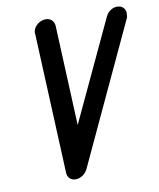

<svg xmlns="http://www.w3.org/2000/svg" viewBox="-82 -791 708 856"><g transform="rotate(-10 272.0 -363.0)"><path d="M454 -690Q461 -706 475.5 -716Q490 -726 506 -726Q527 -726 537 -712Q547 -698 543 -680Q543 -676 542.5 -673.5Q542 -671 540 -667L246 -36Q238 -20 223 -10Q208 0 192 0Q174 0 164 -11Q154 -22 154 -38L126 -668Q124 -674 126 -681Q129 -699 146 -712.5Q163 -726 183 -726Q199 -726 209.5 -716.5Q220 -707 222 -691L242 -237Z"/></g></svg>

Font: VDS
Style: Italic
Weight: 400
Designer: artmaker
Foundry: artmaker
Version: Version 1.000 2009 initial release